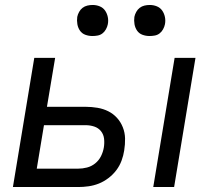

<svg xmlns="http://www.w3.org/2000/svg" viewBox="-20 -753 865 773"><path d="M597 0 683 -520H767L681 0ZM32 0 118 -520H202L169 -323H325Q349 -323 372.5 -319Q396 -315 416 -305Q436 -295 451 -278.5Q466 -262 474.5 -240.5Q483 -219 483.5 -195.5Q484 -172 480 -147Q477 -127 469.5 -106.5Q462 -86 448.5 -68Q435 -50 416.5 -36Q398 -22 378 -14Q358 -6 336.5 -3Q315 0 295 0ZM295 -74Q312 -74 330 -78.5Q348 -83 363 -95Q378 -107 386.5 -124Q395 -141 398 -159Q401 -177 399 -194.5Q397 -212 386.5 -225Q376 -238 359.5 -243.5Q343 -249 325 -249H157L128 -74ZM582 -608Q567 -608 553.5 -613Q540 -618 532 -629.5Q524 -641 521.5 -655.5Q519 -670 521 -685Q523 -695 528.5 -705Q534 -715 542.5 -721.5Q551 -728 561.5 -730.5Q572 -733 583 -733Q598 -733 611.5 -727.5Q625 -722 633 -710.5Q641 -699 644 -684.5Q647 -670 644 -655Q642 -645 636.5 -635Q631 -625 622.5 -618.5Q614 -612 603.5 -610Q593 -608 582 -608ZM352 -608Q337 -608 323.5 -613Q310 -618 302 -629.5Q294 -641 291.5 -655.5Q289 -670 291 -685Q293 -695 298.5 -705Q304 -715 312.5 -721.5Q321 -728 331.5 -730.5Q342 -733 353 -733Q368 -733 381.5 -727.5Q395 -722 403 -710.5Q411 -699 414 -684.5Q417 -670 414 -655Q412 -645 406.5 -635Q401 -625 392.5 -618.5Q384 -612 373.5 -610Q363 -608 352 -608Z"/></svg>

Font: Iosevka Custom Oblique
Style: Regular
Weight: 400
Italic angle: -9°
Designer: Belleve Invis
Foundry: Belleve Invis
Version: Version 27.0.1